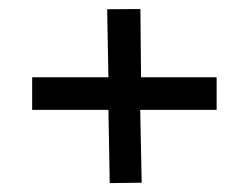

<svg xmlns="http://www.w3.org/2000/svg" viewBox="-20 -432 562 434"><path d="M228 -18.1 300.3 -19 296.9 -183.6H469.7V-257.3H298.8L297.4 -411.6L222.2 -411.1L225.1 -257.3H52.7V-183.6H225.1Z"/></svg>

Font: SG Kara Light
Style: Regular
Weight: 400
Designer: Damoon Khanjanzadeh
Version: Version 1.000